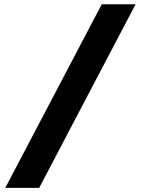

<svg xmlns="http://www.w3.org/2000/svg" viewBox="-20 -821 663 904"><path d="M164.6 63.5H4.9L459 -800.8H618.2Z"/></svg>

Font: Berenika
Style: Bold
Weight: 700
Designer: Wojciech Kalinowski "wmk69" (wmk69@o2.pl)
Foundry: Wojciech Kalinowski "wmk69" (wmk69@o2.pl)
Version: Version 3.1.0; 2021-05-14